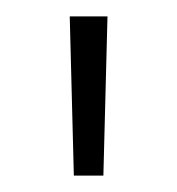

<svg xmlns="http://www.w3.org/2000/svg" viewBox="-20 -770 216 234"><path d="M106 -556H70L65 -750H111Z"/></svg>

Font: Gmarket Sans TTF Light
Style: Regular
Weight: 300
Designer: Creative Director : Sungho Lee; Art Director : Kiwoong Choi; Project Manager : Sori Yang, Jongwook Yoon; Font Designer :
Foundry: Sandoll Inc.
Version: Version 1.000;hotconv 1.0.109;makeotfexe 2.5.65596